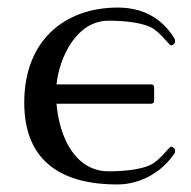

<svg xmlns="http://www.w3.org/2000/svg" viewBox="-20 -473 503 506"><path d="M385.3 -396.5C406.2 -382.3 426.8 -353.5 430.2 -353.5C436 -353.5 441.4 -358.4 441.4 -363.3C441.4 -365.7 441.4 -370.1 438.5 -373.5C395 -443.8 328.6 -453.1 289.6 -453.1C149.4 -452.6 43.9 -365.7 43.9 -202.6C43.9 -41 150.9 13.2 289.6 13.2C327.6 13.2 392.1 -1.5 438.5 -66.4C441.4 -69.8 441.4 -74.2 441.4 -76.7C441.4 -81.5 436 -86.4 430.2 -86.4C426.8 -86.4 406.2 -57.6 385.3 -43.5C362.3 -27.3 311.5 -21.5 266.6 -21.5C179.7 -21.5 136.7 -108.4 128.9 -199.7H378.4C383.3 -199.7 386.2 -202.6 386.2 -207.5V-242.7C386.2 -247.6 383.3 -250.5 378.4 -250.5H128.9C136.7 -322.3 181.2 -418.5 266.6 -418.5C311.5 -418.5 362.3 -412.6 385.3 -396.5Z"/></svg>

Font: Cardo
Style: Italic
Weight: 400
Designer: David J. Perry
Foundry: David J. Perry
Version: Version 0.99